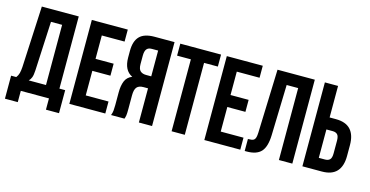

<svg xmlns="http://www.w3.org/2000/svg" viewBox="-79 -1076 2982 1547"><g transform="rotate(15 1412.0 -303.0)"><path d="M358 94V0H123V94H16V-98H59Q73 -116 78.5 -137Q84 -158 86 -189L111 -700H419V-98H467V94ZM194 -191Q192 -151 184.5 -131Q177 -111 163 -98H307V-600H214Z M638 -405H789V-305H638V-100H828V0H528V-700H828V-600H638Z M876 0Q884 -20 886 -39.5Q888 -59 888 -85V-193Q888 -248 903.5 -286.5Q919 -325 961 -342Q889 -376 889 -484V-539Q889 -620 927.5 -660Q966 -700 1052 -700H1218V0H1108V-285H1070Q1032 -285 1015 -265Q998 -245 998 -196V-86Q998 -65 997.5 -51Q997 -37 995.5 -28Q994 -19 992 -13Q990 -7 988 0ZM1055 -600Q1026 -600 1012.5 -583Q999 -566 999 -528V-459Q999 -417 1016.5 -401Q1034 -385 1065 -385H1108V-600Z M1266 -700H1606V-600H1491V0H1381V-600H1266Z M1764 -405H1915V-305H1764V-100H1954V0H1654V-700H1954V-600H1764Z M1991 -99Q2010 -99 2022.5 -101Q2035 -103 2043 -110.5Q2051 -118 2054.5 -132.5Q2058 -147 2059 -171L2077 -700H2388V0H2276V-600H2180L2168 -177Q2165 -81 2127.5 -40Q2090 1 2008 1H1991Z M2472 0V-700H2582V-437H2634Q2717 -437 2757.5 -393Q2798 -349 2798 -264V-173Q2798 -88 2757.5 -44Q2717 0 2634 0ZM2634 -100Q2660 -100 2674 -114Q2688 -128 2688 -166V-271Q2688 -309 2674 -323Q2660 -337 2634 -337H2582V-100Z"/></g></svg>

Font: SVN-Bebas Neue
Style: Bold
Weight: 700
Designer: Ryoichi Tsunekawa
Foundry: Ryoichi Tsunekawa
Version: Version 1.300; ttfautohint (v1.7.9-c794)